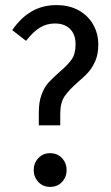

<svg xmlns="http://www.w3.org/2000/svg" viewBox="-20 -720 433 752"><path d="M365 -546Q365 -509 354 -483Q343 -457 328 -439.5Q313 -422 287 -400Q251 -369 233.5 -343.5Q216 -318 216 -275V-229H132V-280Q132 -321 143 -350Q154 -379 170 -396.5Q186 -414 212 -437Q245 -465 260.5 -487Q276 -509 276 -546Q276 -585 254.5 -606.5Q233 -628 195 -628Q163 -628 136.5 -612Q110 -596 82 -560L28 -602Q95 -700 200 -700Q253 -700 290 -678.5Q327 -657 346 -622Q365 -587 365 -546ZM241 -54Q241 -27 223 -7.5Q205 12 176 12Q148 12 130 -7.5Q112 -27 112 -54Q112 -81 130 -100.5Q148 -120 176 -120Q205 -120 223 -100.5Q241 -81 241 -54Z"/></svg>

Font: Fira Sans Extra Condensed
Style: Regular
Weight: 400
Width: 1
Designer: Carrois Corporate & Edenspiekermann AG
Foundry: Carrois Corporate GbR & Edenspiekermann AG
Version: Version 4.203